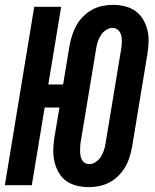

<svg xmlns="http://www.w3.org/2000/svg" viewBox="-24 -763 638 791"><path d="M342 8Q317 8 292.5 2Q268 -4 249 -17.5Q230 -31 218 -52Q206 -73 200.5 -96.5Q195 -120 195.5 -145.5Q196 -171 200 -196L221 -320H160L107 0H-4L117 -735H228L175 -415H236L263 -578Q267 -599 274 -620Q281 -641 292 -660.5Q303 -680 320 -696.5Q337 -713 356.5 -723.5Q376 -734 398 -738.5Q420 -743 441 -743Q467 -743 491 -737Q515 -731 534 -717.5Q553 -704 565.5 -683Q578 -662 583.5 -638.5Q589 -615 588 -589.5Q587 -564 583 -539L520 -157Q516 -136 509.5 -115Q503 -94 491.5 -74.5Q480 -55 463.5 -38.5Q447 -22 427 -11.5Q407 -1 385 3.5Q363 8 342 8ZM344 -87Q358 -87 371 -96Q384 -105 392 -118Q400 -131 404.5 -145Q409 -159 411 -173L474 -554Q476 -564 477 -574Q478 -584 478 -593.5Q478 -603 476.5 -612.5Q475 -622 470 -630.5Q465 -639 457 -643.5Q449 -648 439 -648Q425 -648 412 -639Q399 -630 391 -617Q383 -604 378.5 -590Q374 -576 372 -562L309 -181Q307 -171 306.5 -161Q306 -151 306 -141.5Q306 -132 307.5 -122.5Q309 -113 313.5 -104.5Q318 -96 326 -91.5Q334 -87 344 -87Z"/></svg>

Font: Iosevka QP
Style: Bold Italic
Weight: 700
Italic angle: -9°
Designer: Belleve Invis
Foundry: Belleve Invis
Version: Version 20.0.0; ttfautohint (v1.8.4)